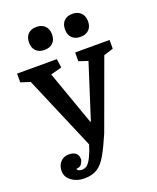

<svg xmlns="http://www.w3.org/2000/svg" viewBox="-172 -864 942 1153"><g transform="rotate(-20 299.5 -287.0)"><path d="M529 -465 368 -24Q335 53 308 100.5Q281 148 248.5 169Q216 190 164 190Q117 190 83.5 165Q50 140 50 102Q50 67 70.5 44.5Q91 22 124 22Q153 22 168.5 35Q184 48 184 74Q184 84 173.5 101.5Q163 119 138 119Q140 129 150 132.5Q160 136 167 136Q181 136 193 130.5Q205 125 218.5 105Q232 85 248 44L260 7L59 -465L-1 -484V-540H253L261 -484L190 -465L313 -118H317L428 -465L370 -484V-540H590V-484ZM130 -690Q130 -725 149.5 -744.5Q169 -764 203 -764Q237 -764 257 -744Q277 -724 277 -690Q277 -656 257.5 -636.5Q238 -617 203 -617Q169 -617 149.5 -636.5Q130 -656 130 -690ZM360 -690Q360 -725 379.5 -744.5Q399 -764 433 -764Q467 -764 487 -744Q507 -724 507 -690Q507 -656 487.5 -636.5Q468 -617 433 -617Q399 -617 379.5 -636.5Q360 -656 360 -690Z"/></g></svg>

Font: Domine
Style: Bold
Weight: 700
Designer: Pablo Impallari, Rodrigo Fuenzalida, Brenda Gallo
Foundry: Pablo Impallari, Rodrigo Fuenzalida, Brenda Gallo
Version: Version 2.000